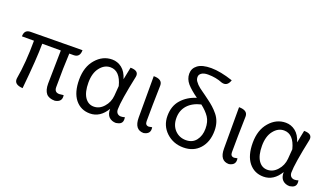

<svg xmlns="http://www.w3.org/2000/svg" viewBox="-74 -1335 3218 1874"><g transform="rotate(20 1535.5 -398.0)"><path d="M423 -122 429 -468H236Q236 -317 204 5Q112 0 119 -65Q150 -242 150 -468H25Q25 -538 90 -538L627 -543Q627 -468 562 -468H517Q509 -326 509 -116Q509 -63 560 -63L604 -68Q616 1 541 13Q479 13 451 -20Q423 -54 423 -122Z M904 13Q809 13 751 -59Q694 -131 694 -263Q694 -396 764 -476Q834 -557 932 -557Q988 -557 1033 -522Q1078 -487 1100 -414L1126 -543Q1216 -543 1205 -478Q1148 -208 1148 -119Q1148 -92 1163 -77Q1178 -63 1199 -63Q1220 -63 1239 -70Q1253 -1 1189 10L1176 13Q1132 13 1103 -14Q1075 -42 1076 -97Q1010 13 904 13ZM824 -115Q859 -63 917 -63Q976 -63 1020 -113Q1065 -163 1071 -232L1079 -335Q1042 -480 942 -480Q879 -480 834 -422Q789 -365 789 -266Q789 -168 824 -115Z M1367 -543Q1459 -543 1458 -478Q1452 -256 1452 -106Q1452 -63 1490 -63L1523 -69Q1536 0 1463 13Q1367 13 1367 -113V-543Z M2043 -57Q1980 13 1875 13Q1770 13 1697 -55Q1625 -123 1625 -225Q1625 -328 1683 -393Q1741 -459 1835 -488Q1763 -539 1723 -584Q1684 -630 1684 -685Q1684 -740 1729 -774Q1775 -809 1869 -809Q1964 -809 2096 -765Q2073 -693 2011 -711Q1943 -739 1861 -739Q1816 -739 1793 -722Q1771 -706 1771 -682Q1771 -657 1784 -639Q1798 -621 1806 -612Q1815 -603 1833 -588Q1852 -574 1863 -566Q1874 -558 1898 -541Q1922 -524 1948 -504Q1974 -485 2001 -461Q2028 -437 2055 -404Q2107 -339 2107 -245Q2107 -128 2043 -57ZM1760 -110Q1806 -63 1874 -63Q1942 -63 1979 -111Q2017 -160 2017 -233Q2017 -306 1986 -352Q1955 -398 1898 -442Q1811 -422 1762 -368Q1714 -314 1714 -236Q1714 -158 1760 -110Z M2253 -543Q2345 -543 2344 -478Q2338 -256 2338 -106Q2338 -63 2376 -63L2409 -69Q2422 0 2349 13Q2253 13 2253 -113V-543Z M2707 13Q2612 13 2554 -59Q2497 -131 2497 -263Q2497 -396 2567 -476Q2637 -557 2735 -557Q2791 -557 2836 -522Q2881 -487 2903 -414L2929 -543Q3019 -543 3008 -478Q2951 -208 2951 -119Q2951 -92 2966 -77Q2981 -63 3002 -63Q3023 -63 3042 -70Q3056 -1 2992 10L2979 13Q2935 13 2906 -14Q2878 -42 2879 -97Q2813 13 2707 13ZM2627 -115Q2662 -63 2720 -63Q2779 -63 2823 -113Q2868 -163 2874 -232L2882 -335Q2845 -480 2745 -480Q2682 -480 2637 -422Q2592 -365 2592 -266Q2592 -168 2627 -115Z"/></g></svg>

Font: Swei Toothpaste CJK TC
Style: Regular
Weight: 400
Version: Version 1.0